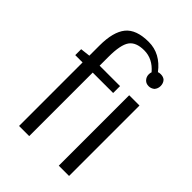

<svg xmlns="http://www.w3.org/2000/svg" viewBox="-220 -862 964 964"><g transform="rotate(45 262.5 -379.5)"><path d="M95 0V-451H43V-493L95 -499V-571Q95 -668 132 -713.5Q169 -759 257 -759Q340 -759 397 -684Q404 -687 414 -687Q433 -687 444 -677Q456 -664 456 -644Q456 -626 444 -612Q430 -601 414 -601Q396 -601 385 -612Q372 -625 372 -644Q372 -654 375 -661Q331 -713 271 -713Q213 -713 190 -680.5Q167 -648 167 -563V-500H312V-451H167V0ZM377 0V-500H450V0Z"/></g></svg>

Font: Arsenal
Style: Regular
Weight: 400
Designer: Andrij Shevchenko
Foundry: Stairsfor
Version: Version 2.001;PS 002.001;hotconv 1.0.88;makeotf.lib2.5.64775